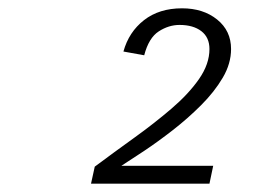

<svg xmlns="http://www.w3.org/2000/svg" viewBox="-20 -806 672 462"><path d="M199 -364 208 -405Q255 -440 303 -474.5Q351 -509 392.5 -544.5Q434 -580 459 -616Q484 -652 484 -688Q484 -716 464.5 -731Q445 -746 412 -746Q386 -746 362 -730.5Q338 -715 327 -673L277 -682Q290 -729 326.5 -757.5Q363 -786 418 -786Q469 -786 502.5 -759Q536 -732 536 -688Q536 -653 516 -619Q496 -585 464 -553Q432 -521 396 -493Q360 -465 327 -443Q294 -421 272 -407H493L484 -364Z"/></svg>

Font: Atkinson Hyperlegible Mono ExtraLight
Style: Italic
Weight: 200
Italic angle: -12°
Monospace: yes
Designer: Elliott Scott, Megan Eiswerth, Linus Boman, Theodore Petrosky, Letters from Sweden
Foundry: Applied Design Works, Letters from Sweden
Version: Version 2.001